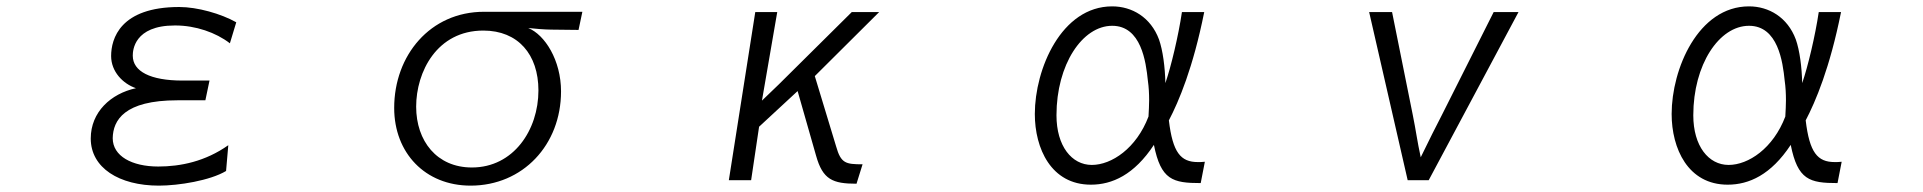

<svg xmlns="http://www.w3.org/2000/svg" viewBox="-20 -536 6040 603"><path d="M697 -80C625 -29 547 -13 477 -13C394 -13 334 -46 334 -102C335 -158 370 -221 537 -221H625L638 -283H553C452 -283 397 -312 397 -361V-362C397 -377 401 -456 529 -456H531C594 -456 658 -434 702 -400L722 -466C674 -493 600 -514 543 -514C357 -514 329 -414 329 -360C329 -311 366 -273 407 -259C328 -242 265 -184 265 -101C265 -9 354 47 479 47C541 47 640 31 690 1Z M1797 -442 1809 -499H1500C1331 -499 1218 -362 1218 -197C1218 -56 1315 47 1458 47C1622 47 1742 -81 1742 -249C1742 -347 1691 -427 1639 -448C1656 -446 1693 -443 1711 -443ZM1462 -10C1352 -10 1287 -93 1287 -201C1287 -310 1352 -440 1498 -440C1607 -440 1671 -365 1671 -252C1671 -128 1593 -10 1462 -10Z M2689 -20C2636 -20 2621 -23 2606 -76L2539 -297L2741 -498H2655L2426 -271L2373 -220L2421 -498H2352L2269 30H2339L2364 -138L2485 -250L2543 -47C2564 28 2595 41 2670 41Z M3764 -28C3756 -27 3749 -27 3742 -27C3688 -27 3663 -57 3651 -158C3682 -217 3727 -323 3762 -498H3692C3681 -424 3658 -327 3640 -275C3639 -325 3632 -378 3620 -412C3594 -482 3535 -516 3473 -516C3313 -516 3230 -319 3230 -178C3230 -70 3281 44 3406 44C3473 44 3542 13 3604 -81C3626 29 3663 39 3751 39ZM3587 -170C3549 -70 3471 -18 3409 -18C3346 -18 3298 -77 3298 -174C3298 -333 3379 -455 3473 -455C3564 -455 3579 -342 3585 -283C3588 -262 3589 -242 3589 -221C3589 -205 3588 -189 3587 -170Z M4467 30 4749 -498H4671L4509 -176C4492 -143 4466 -92 4442 -42C4431 -92 4427 -126 4417 -175L4352 -498H4280L4401 30Z M5764 -28C5756 -27 5749 -27 5742 -27C5688 -27 5663 -57 5651 -158C5682 -217 5727 -323 5762 -498H5692C5681 -424 5658 -327 5640 -275C5639 -325 5632 -378 5620 -412C5594 -482 5535 -516 5473 -516C5313 -516 5230 -319 5230 -178C5230 -70 5281 44 5406 44C5473 44 5542 13 5604 -81C5626 29 5663 39 5751 39ZM5587 -170C5549 -70 5471 -18 5409 -18C5346 -18 5298 -77 5298 -174C5298 -333 5379 -455 5473 -455C5564 -455 5579 -342 5585 -283C5588 -262 5589 -242 5589 -221C5589 -205 5588 -189 5587 -170Z"/></svg>

Font: LINE Seed JP_OTF Regular
Style: Regular
Weight: 400
Designer: LY Corporation & Fontrix & Fontworks
Version: Version 1.002